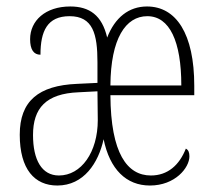

<svg xmlns="http://www.w3.org/2000/svg" viewBox="-20 -563 662 593"><path d="M157 10C239 10 284 -60 300 -133C319 -40 370 10 443 10C521 10 565 -45 565 -80C565 -92 562 -100 554 -104C534 -53 498 -21 446 -21C373 -21 322 -89 321 -269H580V-298C580 -459 524 -543 434 -543C378 -543 335 -509 311 -447C295 -516 256 -543 197 -543C120 -543 73 -499 73 -442C73 -410 84 -394 105 -394C105 -467 126 -513 195 -513C267 -513 281 -458 281 -371V-307L218 -304C99 -299 41 -251 41 -147C41 -40 87 10 157 10ZM540 -299H321C322 -444 368 -513 435 -513C504 -513 540 -435 540 -299ZM162 -21C109 -21 82 -69 82 -146C82 -229 122 -274 223 -278L281 -281L282 -192C282 -93 231 -21 162 -21Z"/></svg>

Font: Noto Serif Devanagari ExtraCondensed ExtraLight
Style: Regular
Weight: 200
Width: 2
Designer: Universal Thirst, Indian Type Foundry and the Monotype Design Team
Foundry: Monotype Imaging Inc.
Version: Version 2.004